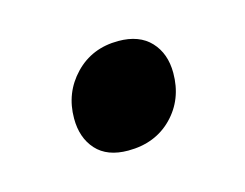

<svg xmlns="http://www.w3.org/2000/svg" viewBox="-38 -352 305 239"><g transform="rotate(-15 114.5 -232.5)"><path d="M49 -221Q49 -254 71 -277Q93 -300 127 -300Q154 -300 168.5 -284.5Q183 -269 183 -244Q183 -210 161 -187.5Q139 -165 104 -165Q77 -165 63 -180.5Q49 -196 49 -221Z"/></g></svg>

Font: Alegreya Medium
Style: Italic
Weight: 500
Italic angle: -7°
Designer: Juan Pablo del Peral
Foundry: Huerta Tipografica
Version: Version 2.008; ttfautohint (v1.8)